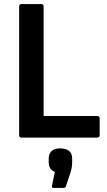

<svg xmlns="http://www.w3.org/2000/svg" viewBox="-20 -675 527 942"><path d="M85 0Q74 0 74 -12V-643Q74 -655 85 -655H183Q194 -655 194 -643V-106H457Q469 -106 469 -94V-12Q469 0 457 0ZM242 247Q233 247 235 237L249 168Q219 157 219 121V103Q219 79 233.5 66Q248 53 274 53Q334 53 334 103V122Q334 148 325 174L303 240Q300 247 291 247Z"/></svg>

Font: Sofia Sans
Style: Bold
Weight: 700
Designer: Botio Nikoltchev, Ani Petrova
Foundry: lettersoup
Version: Version 4.100; ttfautohint (v1.8.4.7-5d5b)